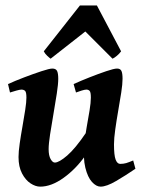

<svg xmlns="http://www.w3.org/2000/svg" viewBox="-20 -675 537 713"><path d="M482.9 -48.3Q447.3 -23.9 411.4 -2.9Q375.5 18.1 353.5 18.1Q337.4 18.1 321.5 0.7Q305.7 -16.6 296.9 -52.2Q288.1 -87.9 293.5 -142.6Q295.9 -169.9 301.8 -202.4Q307.6 -234.9 312.5 -264.4Q317.4 -293.9 317.4 -312.5Q317.4 -333 312.7 -337.6Q308.1 -342.3 300.8 -342.3Q294.9 -342.3 283 -338.6Q271 -335 262.2 -331.5L253.4 -362.8Q278.8 -374.5 312.3 -387.7Q345.7 -400.9 374.5 -410.6Q403.3 -420.4 414.6 -420.4Q426.8 -420.4 430.9 -411.6Q435.1 -402.8 435.1 -382.3Q435.1 -362.8 430.2 -331.1Q425.3 -299.3 418.9 -263.2Q412.6 -227.1 408 -194.1Q403.3 -161.1 403.3 -139.2Q403.3 -98.1 409.4 -82.3Q415.5 -66.4 426.3 -66.4Q438.5 -66.4 448.5 -69.3Q458.5 -72.3 474.6 -79.1ZM299.8 -182.6 295.4 -95.2Q260.7 -46.4 215.6 -14.2Q170.4 18.1 129.4 18.1Q111.8 18.1 93.3 5.9Q74.7 -6.3 61.8 -31Q48.8 -55.7 48.8 -91.8Q48.8 -111.8 53.2 -142.3Q57.6 -172.9 63.5 -205.8Q69.3 -238.8 73.7 -267.3Q78.1 -295.9 78.1 -312.5Q78.1 -333 73 -337.6Q67.9 -342.3 59.6 -342.3Q54.2 -342.3 40.8 -338.6Q27.3 -335 17.1 -331.5L9.8 -362.8Q35.2 -374.5 69.8 -387.7Q104.5 -400.9 134 -410.6Q163.6 -420.4 174.3 -420.4Q187.5 -420.4 191.9 -411.6Q196.3 -402.8 196.3 -382.3Q196.3 -362.8 190.9 -327.4Q185.5 -292 178.5 -251.7Q171.4 -211.4 166 -176Q160.6 -140.6 160.6 -121.1Q160.6 -97.2 168 -84.2Q175.3 -71.3 183.6 -71.3Q199.2 -71.3 229.5 -97.4Q259.8 -123.5 299.8 -182.6ZM429.7 -484.4Q423.3 -475.6 414.3 -468Q405.3 -460.4 397.9 -457L296.9 -558.1L168 -457Q163.6 -460 155.3 -467.8Q147 -475.6 142.6 -484.4L276.9 -654.8H339.8Z"/></svg>

Font: Dai Banna SIL SemiBold
Style: Italic
Weight: 600
Italic angle: -11°
Designer: Victor Gaultney
Foundry: SIL International
Version: Version 4.000